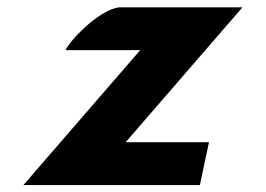

<svg xmlns="http://www.w3.org/2000/svg" viewBox="-20 -526 745 538"><path d="M314.3 -505.5C264.3 -500.5 184.5 -424.6 163.3 -385.5H372.9L45.6 -7.5H540.1L565.6 -127.5H332.1L659.4 -505.5Z"/></svg>

Font: Hussar Nova
Style: RgIta
Weight: 700
Foundry: Cannot Into Space Fonts
Version: Version 0.99